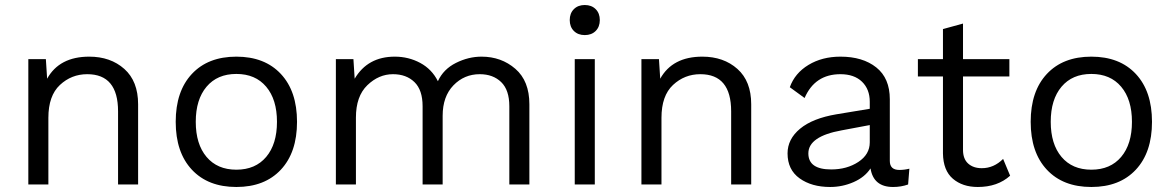

<svg xmlns="http://www.w3.org/2000/svg" viewBox="-20 -736 4678 766"><path d="M336 -510Q421 -510 476 -461Q531 -412 531 -320V0H451V-292Q451 -440 328 -440Q265 -440 219 -397Q173 -354 173 -266V0H93V-500H163L168 -422Q217 -510 336 -510Z M745.5 -441Q810 -510 923 -510Q1036 -510 1100.5 -441Q1165 -372 1165 -250Q1165 -128 1100.5 -59Q1036 10 923 10Q810 10 745.5 -59Q681 -128 681 -250Q681 -372 745.5 -441ZM1042 -390Q999 -441 923 -441Q847 -441 804 -390Q761 -339 761 -250Q761 -161 804 -110Q847 -59 923 -59Q999 -59 1042 -110Q1085 -161 1085 -250Q1085 -339 1042 -390Z M1901 -510Q1980 -510 2036 -461.5Q2092 -413 2092 -320V0H2012V-312Q2012 -377 1979.5 -408.5Q1947 -440 1894 -440Q1832 -440 1789 -395.5Q1746 -351 1746 -274V0H1666V-312Q1666 -377 1633.5 -408.5Q1601 -440 1548 -440Q1491 -440 1445.5 -396Q1400 -352 1400 -267V0H1320V-500H1390L1395 -422Q1447 -510 1555 -510Q1610 -510 1656.5 -485Q1703 -460 1727 -412Q1749 -460 1799 -485Q1849 -510 1901 -510Z M2356.5 -612.5Q2340 -596 2313 -596Q2286 -596 2269.5 -612.5Q2253 -629 2253 -656Q2253 -683 2269.5 -699.5Q2286 -716 2313 -716Q2340 -716 2356.5 -699.5Q2373 -683 2373 -656Q2373 -629 2356.5 -612.5ZM2353 -500V0H2273V-500Z M2782 -510Q2867 -510 2922 -461Q2977 -412 2977 -320V0H2897V-292Q2897 -440 2774 -440Q2711 -440 2665 -397Q2619 -354 2619 -266V0H2539V-500H2609L2614 -422Q2663 -510 2782 -510Z M3568 -58Q3588 -58 3608 -63L3603 0Q3575 10 3543 10Q3465 10 3453 -64Q3430 -29 3385.5 -9.5Q3341 10 3292 10Q3218 10 3170 -24.5Q3122 -59 3122 -124Q3122 -181 3172 -222.5Q3222 -264 3317 -280L3450 -302V-330Q3450 -380 3419 -410Q3388 -440 3333 -440Q3231 -440 3190 -345L3131 -388Q3151 -444 3205.5 -477Q3260 -510 3333 -510Q3422 -510 3476 -467Q3530 -424 3530 -340V-94Q3530 -58 3568 -58ZM3296 -60Q3359 -60 3404.5 -90Q3450 -120 3450 -168V-237L3338 -216Q3205 -192 3205 -124Q3205 -60 3296 -60Z M3982 -102 4010 -35Q3960 10 3881 10Q3820 10 3781.5 -23Q3743 -56 3742 -124V-431H3642V-500H3742V-620L3822 -642V-500H4007V-431H3822V-138Q3822 -102 3842.5 -83.5Q3863 -65 3897 -65Q3945 -65 3982 -102Z M4156.5 -441Q4221 -510 4334 -510Q4447 -510 4511.5 -441Q4576 -372 4576 -250Q4576 -128 4511.5 -59Q4447 10 4334 10Q4221 10 4156.5 -59Q4092 -128 4092 -250Q4092 -372 4156.5 -441ZM4453 -390Q4410 -441 4334 -441Q4258 -441 4215 -390Q4172 -339 4172 -250Q4172 -161 4215 -110Q4258 -59 4334 -59Q4410 -59 4453 -110Q4496 -161 4496 -250Q4496 -339 4453 -390Z"/></svg>

Font: Work Sans
Style: Regular
Weight: 400
Designer: Wei Huang
Foundry: Wei Huang
Version: Version 1.032;PS 001.032;hotconv 1.0.70;makeotf.lib2.5.58329